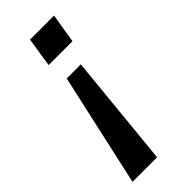

<svg xmlns="http://www.w3.org/2000/svg" viewBox="-223 -534 751 751"><g transform="rotate(-45 152.5 -158.5)"><path d="M16 180 120 -288H198L152 180ZM107 -375 126 -497H259L239 -375Z"/></g></svg>

Font: Nunito Sans 7pt Expanded Medium
Style: Italic
Weight: 500
Width: 7
Italic angle: -9°
Designer: Vernon Adams
Foundry: Vernon Adams
Version: Version 3.101;gftools[0.9.27]